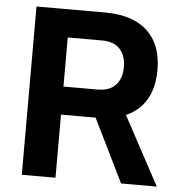

<svg xmlns="http://www.w3.org/2000/svg" viewBox="-51 -757 747 806"><g transform="rotate(5 322.0 -354.5)"><path d="M456.7 -339.4H322.3L488.7 0H639.3ZM212.4 0V-266H359.6Q477 -266 538.2 -323.2Q599.5 -380.4 599.5 -487.3Q599.5 -594.1 538.2 -651.6Q476.8 -709.1 359.6 -709.1H70.4V0ZM212.4 -591.1H355.9Q407.3 -591.1 432.7 -563.1Q458 -535.2 458 -487.8Q458 -440.3 432.5 -412.3Q407 -384.2 355.9 -384.2H212.4Z"/></g></svg>

Font: Estedad-FD VF
Style: Regular
Weight: 100
Designer: Amin Abedi
Version: Version 7.3